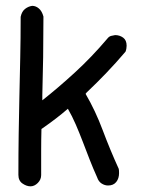

<svg xmlns="http://www.w3.org/2000/svg" viewBox="-20 -618 493 667"><path d="M277.3 -292Q311.5 -233.4 336.9 -165.5Q362.3 -97.7 392.6 -31.2Q393.6 -26.4 393.6 -16.6Q393.6 2 383.8 14.2Q374 26.4 355.5 26.4Q343.8 26.4 333 19.5Q322.3 12.7 317.4 -2Q303.7 -32.2 291.5 -63.5Q279.3 -94.7 267.6 -125.5Q255.9 -156.2 243.2 -185.5Q230.5 -214.8 215.8 -240.2Q177.7 -207 127 -171.9L124 -169.9Q123 -132.8 123 -93.3Q123 -53.7 123 -9.8Q123 5.9 111.3 17.6Q99.6 29.3 85.9 29.3Q72.3 29.3 58.1 19.5Q43.9 9.8 43.9 -10.7Q43.9 -85 44.9 -152.3Q45.9 -219.7 47.4 -285.2Q48.8 -350.6 50.3 -417.5Q51.8 -484.4 51.8 -559.6Q55.7 -578.1 66.9 -586.9Q78.1 -595.7 91.8 -597.7Q104.5 -597.7 115.2 -588.4Q126 -579.1 130.9 -560.5Q130.9 -487.3 129.9 -419.4Q128.9 -351.6 127 -287.1V-269.5Q181.6 -312.5 240.2 -366.2Q298.8 -419.9 352.5 -483.4Q358.4 -491.2 365.7 -493.2Q373 -495.1 379.9 -496.1Q395.5 -496.1 407.7 -487.3Q419.9 -478.5 419.9 -459Q419.9 -454.1 418.9 -448.7Q418 -443.4 416 -438.5Q382.8 -399.4 349.1 -364.3Q315.4 -329.1 281.2 -296.9Z"/></svg>

Font: Single Day
Style: Regular
Weight: 400
Designer: DXKorea
Foundry: DXKorea
Version: Version 1.00